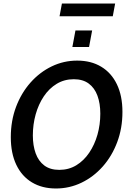

<svg xmlns="http://www.w3.org/2000/svg" viewBox="-20 -1059 738 1093"><path d="M298.5 14Q219.5 14 161.8 -20.8Q104 -55.5 72.8 -121Q41.5 -186.5 41.5 -278Q41.5 -371 71.2 -450.2Q101 -529.5 153.5 -588.8Q206 -648 274.2 -681Q342.5 -714 419.5 -714Q498.5 -714 556.2 -679.2Q614 -644.5 645.5 -579Q677 -513.5 677 -422Q677 -329 647.2 -249.8Q617.5 -170.5 565 -111.2Q512.5 -52 444 -19Q375.5 14 298.5 14ZM317.5 -92Q371.5 -92 414.5 -118.2Q457.5 -144.5 488 -189.8Q518.5 -235 534.8 -292.2Q551 -349.5 551 -412Q551 -470 534.8 -514.2Q518.5 -558.5 485.2 -583.2Q452 -608 400 -608Q346 -608 302.8 -581.8Q259.5 -555.5 229.2 -510.2Q199 -465 183 -407.8Q167 -350.5 167 -288Q167 -230.5 183 -186.2Q199 -142 232.2 -117Q265.5 -92 317.5 -92ZM392 -791.5 409.5 -885.5H504.5L487 -791.5ZM319 -966.5 332.5 -1039H635.5L622 -966.5Z"/></svg>

Font: Cabin SemiCondensedSemiBold
Style: Italic
Weight: 600
Width: 4
Italic angle: -10°
Designer: Pablo Impallari
Foundry: Pablo Impallari. http://www.impallari.com Igino Marini. http://www.ikern.com
Version: Version 3.001